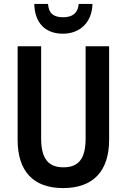

<svg xmlns="http://www.w3.org/2000/svg" viewBox="-20 -950 647 980"><path d="M452 -930H382C377 -879 345 -862 303 -862C256 -862 229 -879 225 -930H155C157 -832 212 -778 301 -778C389 -778 450 -837 452 -930ZM537 -237V-714H417V-243C417 -140 381 -96 304 -96C229 -96 190 -138 190 -242V-714H70V-236C70 -75 151 10 302 10C458 10 537 -79 537 -237Z"/></svg>

Font: Noto Sans Thai Cond SemBd
Style: Regular
Weight: 600
Width: 3
Designer: Monotype Design Team
Foundry: Monotype Imaging Inc.
Version: Version 2.002